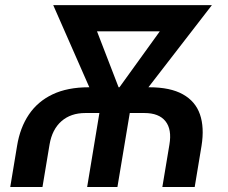

<svg xmlns="http://www.w3.org/2000/svg" viewBox="-20 -748 910 768"><path d="M21 0 48.3 -164.6Q60.1 -237.3 95.5 -289.8Q130.9 -342.3 190.4 -370.6Q250 -398.9 334.5 -398.9H577.1Q661.1 -398.9 711.4 -370.8Q761.7 -342.8 779.8 -290.5Q797.9 -238.3 786.1 -164.6L758.8 0H629.4L657.7 -169.9Q668 -230.5 641.8 -263.2Q615.7 -295.9 557.6 -295.9H321.3Q263.2 -295.9 225.8 -263.2Q188.5 -230.5 178.2 -169.9L149.9 0ZM328.6 0 387.2 -354H508.8L449.7 0ZM387.7 -284.2 192.9 -727.5H327.6L475.1 -345.2L453.1 -284.2ZM418.9 -284.2 421.9 -349.1 694.8 -727.5H827.6L485.4 -284.7ZM268.6 -622.6 286.1 -727.5H731L713.9 -622.6Z"/></svg>

Font: Inter 16pt SemiBold
Style: Italic
Weight: 600
Italic angle: -9.3988°
Version: Version 4.001;git-66647c0bb